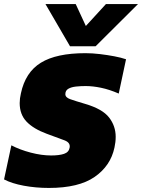

<svg xmlns="http://www.w3.org/2000/svg" viewBox="-43 -916 700 946"><path d="M302 -688 181 -896H330L380 -788L479 -896H637L428 -688ZM198 10Q133 10 74 -1Q15 -12 -23 -32L13 -200Q55 -178 108.5 -164Q162 -150 209 -150Q249 -150 272.5 -158Q296 -166 300 -188Q305 -213 275 -224.5Q245 -236 187 -257Q122 -281 88 -316.5Q54 -352 54 -408Q54 -431 60 -456Q82 -560 158.5 -607Q235 -654 378 -654Q412 -654 449.5 -649.5Q487 -645 521 -638.5Q555 -632 578 -624L542 -455Q496 -475 455 -483.5Q414 -492 379 -492Q354 -492 331 -489.5Q308 -487 293.5 -478.5Q279 -470 279 -452Q279 -436 302.5 -427.5Q326 -419 377 -404Q462 -379 494.5 -337Q527 -295 527 -242Q527 -216 521 -189Q502 -99 423.5 -44.5Q345 10 198 10Z"/></svg>

Font: Kanit ExtraBold
Style: Italic
Weight: 800
Italic angle: -12°
Designer: Katatrad Team
Foundry: CadsonDemak
Version: Version 2.000; ttfautohint (v1.8.3)